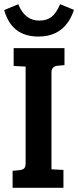

<svg xmlns="http://www.w3.org/2000/svg" viewBox="-28 -894 372 914"><path d="M94 -117V-577L37 -580V-665H279V-584L246 -581Q217 -578 217 -549V-88L274 -85V0H32V-81L65 -84Q80 -86 87 -92.5Q94 -99 94 -117ZM258 -874 324 -847Q282 -720 155 -720Q27 -720 -8 -846L59 -874Q90 -796 159 -796Q196 -796 218.5 -814.5Q241 -833 258 -874Z"/></svg>

Font: Bree Serif
Style: Regular
Weight: 400
Designer: Veronika Burian, Jos Scaglione
Foundry: TypeTogether
Version: Version 1.001